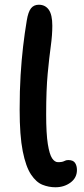

<svg xmlns="http://www.w3.org/2000/svg" viewBox="-20 -780 356 811"><path d="M214 11Q186 11 159.5 0.5Q133 -10 111 -43Q89 -76 76 -141.5Q63 -207 63 -317Q63 -398 67 -462.5Q71 -527 77.5 -583Q84 -639 93 -693Q99 -730 111 -745Q123 -760 144 -760Q171 -760 186 -739Q201 -718 201 -671Q201 -632 194.5 -585Q188 -538 181.5 -469.5Q175 -401 175 -297Q175 -215 182 -171.5Q189 -128 200 -111.5Q211 -95 225 -95Q243 -95 251 -99.5Q259 -104 268 -104Q289 -104 297 -92Q305 -80 305 -62Q305 -29 278 -9Q251 11 214 11Z"/></svg>

Font: Shantell Sans Normal
Style: Regular
Weight: 500
Designer: Stephen Nixon, Anya Danilova, Shantell Martin
Foundry: Arrow Type
Version: Version 1.009;[a7da0bfa3]